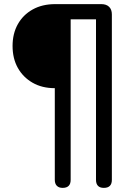

<svg xmlns="http://www.w3.org/2000/svg" viewBox="-20 -725 644 932"><path d="M284 187Q266 187 256 177Q246 167 246 148V-297Q184 -297 138 -323.5Q92 -350 66.5 -395.5Q41 -441 41 -502Q41 -562 66.5 -607.5Q92 -653 138.5 -679Q185 -705 248 -705H472Q496 -705 509.5 -692Q523 -679 523 -655V148Q523 187 484 187Q465 187 455.5 177Q446 167 446 148V-631H323V148Q323 187 284 187Z"/></svg>

Font: Nunito SemiBold
Style: Regular
Weight: 600
Designer: Vernon Adams
Foundry: Vernon Adams
Version: Version 3.602